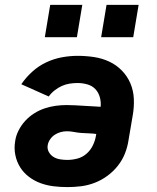

<svg xmlns="http://www.w3.org/2000/svg" viewBox="-20 -756 640 784"><path d="M255 8Q226 8 198 4.5Q170 1 144.5 -8.5Q119 -18 97.5 -34.5Q76 -51 62 -73.5Q48 -96 42.5 -123.5Q37 -151 42 -180Q45 -202 56 -223.5Q67 -245 83 -262.5Q99 -280 119.5 -293Q140 -306 162.5 -313.5Q185 -321 207.5 -324Q230 -327 252 -327Q270 -327 287 -326Q304 -325 321.5 -324Q339 -323 356.5 -322Q374 -321 391 -320Q393 -340 387.5 -359.5Q382 -379 369 -392.5Q356 -406 336.5 -411.5Q317 -417 297 -417Q281 -417 264.5 -414.5Q248 -412 232.5 -405Q217 -398 203 -387Q189 -376 179 -362L67 -412Q86 -440 112 -463.5Q138 -487 169 -501.5Q200 -516 232.5 -522Q265 -528 297 -528Q331 -528 364 -523Q397 -518 426 -504.5Q455 -491 477.5 -468Q500 -445 512.5 -415.5Q525 -386 526.5 -352.5Q528 -319 522 -285L505 -185Q501 -157 490.5 -130Q480 -103 461.5 -79.5Q443 -56 418.5 -38Q394 -20 366.5 -9.5Q339 1 311 4.5Q283 8 255 8ZM255 -103Q275 -103 296 -108.5Q317 -114 333.5 -128.5Q350 -143 359.5 -163Q369 -183 372 -203L373 -209Q358 -211 343 -211.5Q328 -212 313 -213Q298 -214 283 -217Q268 -220 253 -220Q240 -220 227.5 -216.5Q215 -213 204 -206Q193 -199 185 -187.5Q177 -176 175 -164Q172 -149 179 -136Q186 -123 198 -115.5Q210 -108 225 -105.5Q240 -103 255 -103ZM393 -604 415 -736H546L524 -604ZM163 -604 185 -736H316L294 -604Z"/></svg>

Font: Iosevka SS04 Heavy Extended
Style: Italic
Weight: 900
Width: 7
Italic angle: -9°
Monospace: yes
Designer: Belleve Invis
Foundry: Belleve Invis
Version: Version 19.0.0; ttfautohint (v1.8.4)